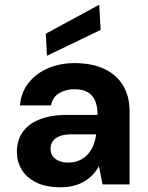

<svg xmlns="http://www.w3.org/2000/svg" viewBox="-20 -777 624 809"><path d="M236 12Q173 12 132 -8.5Q91 -29 71 -63Q51 -97 51 -138Q51 -184 74.5 -219Q98 -254 146 -273.5Q194 -293 266 -293H391Q391 -330 380.5 -353.5Q370 -377 349 -389Q328 -401 294 -401Q256 -401 228.5 -384Q201 -367 195 -333H64Q69 -388 100 -427.5Q131 -467 181.5 -489Q232 -511 295 -511Q366 -511 417.5 -487.5Q469 -464 497.5 -418.5Q526 -373 526 -308V0H412L397 -77Q386 -57 371 -41Q356 -25 336 -13Q316 -1 291 5.5Q266 12 236 12ZM268 -92Q294 -92 315 -101.5Q336 -111 350.5 -127.5Q365 -144 373.5 -165Q382 -186 385 -210V-211H281Q251 -211 231 -203Q211 -195 202 -181.5Q193 -168 193 -150Q193 -131 202.5 -118.5Q212 -106 228.5 -99Q245 -92 268 -92ZM178 -542 173 -635 398 -757 404 -651Z"/></svg>

Font: DM Sans 20pt
Style: Bold
Weight: 700
Version: Version 4.004;gftools[0.9.30]